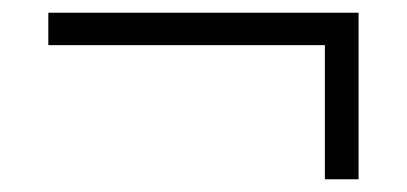

<svg xmlns="http://www.w3.org/2000/svg" viewBox="-20 -435 640 302"><path d="M491 -153V-364H56V-415H544V-153Z"/></svg>

Font: Nunito Sans 11pt Light
Style: Regular
Weight: 300
Version: Version 3.101;gftools[0.9.27]